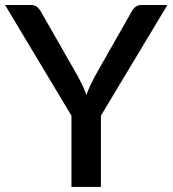

<svg xmlns="http://www.w3.org/2000/svg" viewBox="-23 -740 683 760"><path d="M639.6 -720.2 376.5 -282.2V0H259.8V-282.2L-2.9 -720.2H99.6Q114.7 -720.2 124 -712.4Q132.8 -705.1 139.2 -693.4L286.6 -435.5Q289.6 -429.7 295.9 -417.2Q302.2 -404.8 305.2 -398.4Q311.5 -384.8 319.3 -363.8Q323.7 -378.4 333 -398.9Q335.9 -405.3 342.3 -417.7Q348.6 -430.2 351.1 -435.5L497.6 -693.4Q503.4 -704.6 512.2 -711.9Q522 -720.2 536.6 -720.2Z"/></svg>

Font: Lato-SemiBold
Style: Regular
Weight: 500
Designer: Lukasz Dziedzic with Adam Twardoch and Botio Nikoltchev
Foundry: tyPoland Lukasz Dziedzic
Version: ""